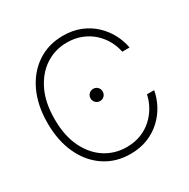

<svg xmlns="http://www.w3.org/2000/svg" viewBox="-167 -890 1035 1051"><g transform="rotate(-30 350.5 -364.0)"><path d="M364.7 9.3Q272.9 9.3 202.6 -37.4Q132.3 -84 93 -168Q53.7 -252 53.7 -363.3Q53.7 -475.6 93 -559.3Q132.3 -643.1 202.6 -689.9Q272.9 -736.8 364.7 -736.8Q426.3 -736.8 475.6 -716.8Q524.9 -696.8 561 -662.4Q597.2 -627.9 619.4 -585.7Q641.6 -543.5 649.4 -498.5H603.5Q596.2 -536.1 576.9 -571.3Q557.6 -606.4 527.1 -634Q496.6 -661.6 455.8 -677.7Q415 -693.8 364.7 -693.8Q291 -693.8 230.7 -655Q170.4 -616.2 134.3 -542.5Q98.1 -468.8 98.1 -363.3Q98.1 -257.3 134.3 -183.8Q170.4 -110.4 230.7 -72Q291 -33.7 364.7 -33.7Q415 -33.7 455.8 -49.8Q496.6 -65.9 526.9 -93.8Q557.1 -121.6 576.7 -156.5Q596.2 -191.4 604 -229H649.4Q641.6 -184.6 619.4 -142.1Q597.2 -99.6 561 -65.4Q524.9 -31.2 475.6 -11Q426.3 9.3 364.7 9.3ZM363.8 -325.2Q347.7 -325.2 336.4 -336.4Q325.2 -347.7 325.2 -363.8Q325.2 -379.9 336.4 -391.1Q347.7 -402.3 363.8 -402.3Q379.9 -402.3 390.9 -391.1Q401.9 -379.9 401.9 -363.8Q401.9 -347.7 390.9 -336.4Q379.9 -325.2 363.8 -325.2Z"/></g></svg>

Font: Inter 24pt ExtraLight
Style: Regular
Weight: 250
Designer: Rasmus Andersson
Foundry: rsms
Version: Version 4.001;git-66647c0bb